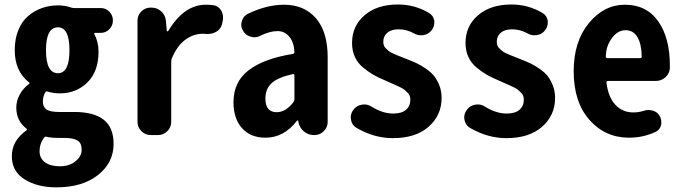

<svg xmlns="http://www.w3.org/2000/svg" viewBox="-20 -595 3011 846"><path d="M228.5 230.5Q144.5 230.5 88.4 195.3Q32.2 160.2 32.2 93.8Q32.2 58.6 48.3 30.3Q64.5 2 97.7 -21.5Q98.6 -22.5 98.6 -24.4Q98.6 -26.4 97.7 -27.3Q51.8 -61.5 51.8 -121.1Q51.8 -151.4 67.4 -179.2Q83 -207 108.4 -225.6Q110.4 -226.6 110.4 -228.5Q110.4 -230.5 108.4 -231.4Q44.9 -281.2 44.9 -374Q44.9 -423.8 61 -462.9Q77.1 -502 104.5 -524.9Q131.8 -547.9 165 -559.6Q198.2 -571.3 235.4 -571.3Q265.6 -571.3 291 -562.5Q298.8 -559.6 305.7 -559.6H423.8Q446.3 -559.6 461.9 -543.5Q477.5 -527.3 477.5 -504.9Q477.5 -482.4 461.9 -466.3Q446.3 -450.2 423.8 -450.2H399.4Q396.5 -450.2 395.5 -448.2Q394.5 -446.3 395.5 -444.3Q414.1 -411.1 414.1 -367.2Q414.1 -279.3 364.7 -231.4Q315.4 -183.6 244.1 -183.6Q214.8 -183.6 190.4 -191.4Q183.6 -194.3 179.7 -188.5Q168.9 -169.9 168.9 -148.4Q168.9 -124 184.6 -112.8Q200.2 -101.6 241.2 -101.6H307.6Q393.6 -101.6 437 -67.4Q480.5 -33.2 480.5 39.1Q480.5 122.1 411.6 176.3Q342.8 230.5 228.5 230.5ZM235.4 -272.5Q286.1 -272.5 286.1 -374Q286.1 -474.6 235.4 -474.6Q182.6 -474.6 182.6 -374Q182.6 -272.5 235.4 -272.5ZM244.1 137.7Q285.2 137.7 312.5 115.7Q339.8 93.8 339.8 64.5Q339.8 35.2 321.3 23.9Q302.7 12.7 262.7 12.7H243.2Q205.1 12.7 185.5 7.8Q184.6 6.8 182.6 6.8Q177.7 6.8 174.8 10.7Q154.3 38.1 154.3 71.3Q154.3 102.5 178.2 120.1Q202.1 137.7 244.1 137.7Z M643.6 0Q620.1 0 603 -17.1Q585.9 -34.2 585.9 -57.6V-503.9Q585.9 -528.3 603 -544.9Q620.1 -561.5 643.6 -561.5H647.5Q671.9 -561.5 689.9 -545.4Q708 -529.3 710.9 -504.9L714.8 -460Q714.8 -457 717.3 -457Q719.7 -457 721.7 -459Q791 -574.2 886.7 -574.2Q904.3 -574.2 918.9 -572.3Q942.4 -569.3 955.1 -547.9Q962.9 -533.2 962.9 -516.6Q962.9 -508.8 960.9 -501L958 -488.3Q953.1 -466.8 932.6 -455.1Q916 -445.3 896.5 -445.3Q892.6 -445.3 888.7 -445.3Q881.8 -446.3 874 -446.3Q832 -446.3 795.9 -419.4Q759.8 -392.6 736.3 -335.9Q734.4 -329.1 734.4 -321.3V-57.6Q734.4 -34.2 717.3 -17.1Q700.2 0 676.8 0Z M1149.4 11.7Q1084 11.7 1046.4 -30.3Q1008.8 -72.3 1008.8 -144.5Q1008.8 -234.4 1075.7 -285.6Q1142.6 -336.9 1270.5 -357.4Q1278.3 -359.4 1277.3 -366.2Q1275.4 -408.2 1254.9 -433.1Q1234.4 -458 1203.1 -458Q1168.9 -458 1127 -437.5Q1114.3 -430.7 1100.6 -430.7Q1092.8 -430.7 1084 -433.6Q1061.5 -439.5 1050.8 -460Q1043 -472.7 1043 -486.3Q1043 -494.1 1045.9 -502Q1051.8 -524.4 1072.3 -534.2Q1155.3 -574.2 1231.4 -574.2Q1320.3 -574.2 1372.1 -514.6Q1423.8 -455.1 1423.8 -342.8V-57.6Q1423.8 -34.2 1406.7 -17.1Q1389.6 0 1366.2 0H1363.3Q1337.9 0 1318.8 -16.1Q1299.8 -32.2 1294.9 -56.6L1293.9 -62.5Q1293.9 -64.5 1292 -64.5Q1290 -64.5 1288.1 -62.5Q1231.4 11.7 1149.4 11.7ZM1199.2 -100.6Q1239.3 -100.6 1273.4 -145.5Q1277.3 -151.4 1277.3 -159.2V-262.7Q1277.3 -268.6 1272.5 -268.6Q1271.5 -268.6 1270.5 -268.6Q1204.1 -253.9 1176.8 -228.5Q1149.4 -203.1 1149.4 -161.1Q1149.4 -100.6 1199.2 -100.6Z M1710.9 13.7Q1627.9 13.7 1549.8 -32.2Q1530.3 -43.9 1526.4 -68.4Q1525.4 -73.2 1525.4 -77.1Q1525.4 -95.7 1537.1 -111.3Q1550.8 -129.9 1574.2 -133.8Q1580.1 -134.8 1585 -134.8Q1602.5 -134.8 1617.2 -125Q1666 -94.7 1712.9 -94.7Q1750 -94.7 1769 -111.3Q1788.1 -127.9 1788.1 -155.3Q1788.1 -164.1 1785.6 -171.9Q1783.2 -179.7 1775.9 -186.5Q1768.6 -193.4 1763.7 -198.2Q1758.8 -203.1 1745.6 -209.5Q1732.4 -215.8 1726.1 -218.8Q1719.7 -221.7 1701.7 -229.5Q1683.6 -237.3 1677.7 -240.2Q1647.5 -252.9 1626 -265.1Q1604.5 -277.3 1580.6 -296.9Q1556.6 -316.4 1543.9 -343.8Q1531.2 -371.1 1531.2 -405.3Q1531.2 -480.5 1586.4 -527.8Q1641.6 -575.2 1733.4 -575.2Q1807.6 -575.2 1870.1 -538.1Q1889.6 -526.4 1893.6 -503.9Q1893.6 -499 1893.6 -495.1Q1893.6 -477.5 1882.8 -462.9Q1869.1 -444.3 1846.7 -440.4Q1840.8 -439.5 1835 -439.5Q1818.4 -439.5 1803.7 -448.2Q1771.5 -465.8 1736.3 -465.8Q1704.1 -465.8 1686.5 -450.7Q1668.9 -435.5 1668.9 -411.1Q1668.9 -402.3 1671.4 -395Q1673.8 -387.7 1680.2 -381.8Q1686.5 -376 1691.9 -371.1Q1697.3 -366.2 1709 -360.8Q1720.7 -355.5 1728.5 -352.1Q1736.3 -348.6 1752 -342.8Q1767.6 -336.9 1776.4 -333Q1801.8 -323.2 1818.8 -314.9Q1835.9 -306.6 1857.9 -291.5Q1879.9 -276.4 1893.1 -259.8Q1906.2 -243.2 1916 -218.3Q1925.8 -193.4 1925.8 -163.1Q1925.8 -86.9 1868.7 -36.6Q1811.5 13.7 1710.9 13.7Z M2210.9 13.7Q2127.9 13.7 2049.8 -32.2Q2030.3 -43.9 2026.4 -68.4Q2025.4 -73.2 2025.4 -77.1Q2025.4 -95.7 2037.1 -111.3Q2050.8 -129.9 2074.2 -133.8Q2080.1 -134.8 2085 -134.8Q2102.5 -134.8 2117.2 -125Q2166 -94.7 2212.9 -94.7Q2250 -94.7 2269 -111.3Q2288.1 -127.9 2288.1 -155.3Q2288.1 -164.1 2285.6 -171.9Q2283.2 -179.7 2275.9 -186.5Q2268.6 -193.4 2263.7 -198.2Q2258.8 -203.1 2245.6 -209.5Q2232.4 -215.8 2226.1 -218.8Q2219.7 -221.7 2201.7 -229.5Q2183.6 -237.3 2177.7 -240.2Q2147.5 -252.9 2126 -265.1Q2104.5 -277.3 2080.6 -296.9Q2056.6 -316.4 2043.9 -343.8Q2031.2 -371.1 2031.2 -405.3Q2031.2 -480.5 2086.4 -527.8Q2141.6 -575.2 2233.4 -575.2Q2307.6 -575.2 2370.1 -538.1Q2389.6 -526.4 2393.6 -503.9Q2393.6 -499 2393.6 -495.1Q2393.6 -477.5 2382.8 -462.9Q2369.1 -444.3 2346.7 -440.4Q2340.8 -439.5 2335 -439.5Q2318.4 -439.5 2303.7 -448.2Q2271.5 -465.8 2236.3 -465.8Q2204.1 -465.8 2186.5 -450.7Q2168.9 -435.5 2168.9 -411.1Q2168.9 -402.3 2171.4 -395Q2173.8 -387.7 2180.2 -381.8Q2186.5 -376 2191.9 -371.1Q2197.3 -366.2 2209 -360.8Q2220.7 -355.5 2228.5 -352.1Q2236.3 -348.6 2252 -342.8Q2267.6 -336.9 2276.4 -333Q2301.8 -323.2 2318.8 -314.9Q2335.9 -306.6 2357.9 -291.5Q2379.9 -276.4 2393.1 -259.8Q2406.2 -243.2 2416 -218.3Q2425.8 -193.4 2425.8 -163.1Q2425.8 -86.9 2368.7 -36.6Q2311.5 13.7 2210.9 13.7Z M2752 11.7Q2646.5 11.7 2577.1 -66.9Q2507.8 -145.5 2507.8 -281.2Q2507.8 -412.1 2574.7 -493.2Q2641.6 -574.2 2733.4 -574.2Q2829.1 -574.2 2880.4 -501Q2931.6 -427.7 2931.6 -306.6Q2931.6 -301.8 2931.6 -295.9Q2930.7 -271.5 2912.6 -254.9Q2894.5 -238.3 2869.1 -238.3H2659.2Q2651.4 -238.3 2652.3 -230.5Q2660.2 -167 2691.4 -133.3Q2722.7 -99.6 2770.5 -99.6Q2793.9 -99.6 2815.4 -106.4Q2826.2 -110.4 2836.9 -110.4Q2845.7 -110.4 2856.4 -107.4Q2877 -101.6 2886.7 -84Q2893.6 -71.3 2894 -57.1Q2894.5 -43 2887.7 -31.2Q2880.9 -19.5 2868.2 -13.7Q2813.5 11.7 2752 11.7ZM2649.4 -344.7Q2649.4 -338.9 2656.2 -338.9H2800.8Q2807.6 -338.9 2807.6 -345.7Q2807.6 -345.7 2807.6 -346.7Q2806.6 -401.4 2788.6 -431.6Q2770.5 -461.9 2736.3 -461.9Q2704.1 -461.9 2679.7 -431.6Q2649.4 -393.6 2649.4 -344.7Z"/></svg>

Font: Gen Jyuu Gothic Monospace Bold
Style: Bold
Weight: 700
Designer: [Source Han Sans]
Ryoko NISHIZUKA  (kana & ideographs); Paul D. Hunt (Latin, Greek & Cyrillic); Wenlong ZHANG  (bopomofo
Version: Version 1.002.20150607